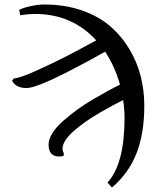

<svg xmlns="http://www.w3.org/2000/svg" viewBox="-20 -755 677 855"><path d="M70.3 -687 65.4 -710.9Q81.1 -719.7 114.7 -727.3Q148.4 -734.9 178.2 -734.9Q268.1 -734.9 342.8 -709.2Q417.5 -683.6 468.5 -640.1Q519.5 -596.7 554.9 -538.3Q590.3 -480 606.4 -416Q622.6 -352.1 622.6 -283.7Q622.6 -159.7 587.2 -70.8Q551.8 18.1 478.5 80.1L458.5 58.1Q534.7 -24.4 534.7 -231Q534.7 -266.1 528.3 -309.6Q502.9 -296.9 478.3 -283.4Q453.6 -270 420.9 -251Q388.2 -231.9 360.8 -212.6Q333.5 -193.4 309.6 -172.6Q285.6 -151.9 272 -131.1Q258.3 -110.4 258.3 -92.8Q258.3 -83 264.2 -71.8L263.2 -61Q254.4 -58.1 243.2 -58.1Q196.3 -58.1 196.3 -110.8Q196.3 -134.8 213.6 -162.4Q231 -189.9 261 -216.3Q291 -242.7 323.7 -266.6Q356.4 -290.5 395.8 -313.5Q435.1 -336.4 461.4 -350.8Q487.8 -365.2 514.2 -378.4Q491.7 -459 448.2 -524.9Q411.6 -503.9 370.4 -481.7Q329.1 -459.5 271.2 -429.9Q213.4 -400.4 166.3 -381.6Q119.1 -362.8 98.1 -362.8Q83.5 -362.8 71.5 -366.2Q59.6 -369.6 52.7 -374.5Q45.9 -379.4 41.5 -384.3Q37.1 -389.2 35.6 -392.6L34.2 -396L41.5 -405.8Q65.4 -405.8 146 -442.1Q226.6 -478.5 289.6 -511.5Q352.5 -544.4 408.7 -575.2Q300.8 -692.9 136.2 -692.9Q106.4 -692.9 70.3 -687Z"/></svg>

Font: Flanker
Style: Regular
Weight: 400
Designer: Flanker
Foundry: Flanker
Version: Version 2.027